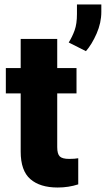

<svg xmlns="http://www.w3.org/2000/svg" viewBox="-20 -835 477 865"><path d="M324.7 -528.3V-414.1H237.8V-172.4Q237.8 -141.1 249.5 -130.1Q261.2 -119.1 291.5 -119.1Q305.7 -119.1 314.9 -119.9Q324.2 -120.6 332.5 -122.1V-4.4Q289.1 9.8 239.7 9.8Q160.2 9.8 116.7 -28.1Q73.2 -65.9 73.2 -151.9V-414.1H6.3V-528.3H73.2V-659.7H237.8V-528.3ZM436.5 -814.9V-781.2Q436.5 -732.4 415.3 -683.8Q394 -635.3 367.2 -604.5L289.6 -643.6Q305.7 -669.4 316.2 -698.5Q326.7 -727.5 326.7 -772V-814.9Z"/></svg>

Font: Vazirmatn RD Black
Style: Regular
Weight: 900
Designer: Saber Rastikerdar
Foundry: Saber Rastikerdar
Version: Version 32.102